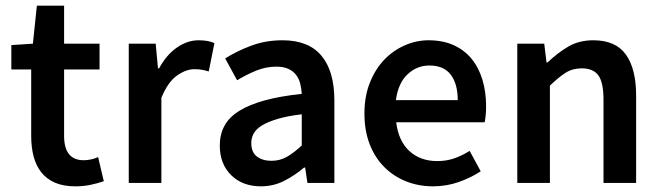

<svg xmlns="http://www.w3.org/2000/svg" viewBox="-20 -645 2331 677"><path d="M246 12Q203 12 173.5 -1Q144 -14 125.5 -37.5Q107 -61 98.5 -93.5Q90 -126 90 -166V-400H20V-486L96 -491L110 -625H206V-491H331V-400H206V-166Q206 -80 275 -80Q288 -80 301.5 -83Q315 -86 326 -91L346 -6Q326 1 300.5 6.5Q275 12 246 12Z M434 0V-491H529L537 -404H541Q567 -452 604 -477.5Q641 -503 680 -503Q715 -503 736 -493L716 -393Q703 -397 692 -399Q681 -401 665 -401Q636 -401 604 -378.5Q572 -356 549 -300V0Z M900 12Q835 12 795 -27.5Q755 -67 755 -132Q755 -171 771.5 -201.5Q788 -232 823.5 -254Q859 -276 913.5 -291Q968 -306 1044 -314Q1043 -333 1038.5 -350.5Q1034 -368 1023.5 -381.5Q1013 -395 996 -402.5Q979 -410 954 -410Q918 -410 883.5 -396Q849 -382 816 -362L774 -439Q815 -465 866 -484Q917 -503 976 -503Q1068 -503 1113.5 -448.5Q1159 -394 1159 -291V0H1064L1056 -54H1052Q1019 -26 981.5 -7Q944 12 900 12ZM937 -78Q967 -78 991.5 -92Q1016 -106 1044 -132V-242Q994 -236 960 -226Q926 -216 905 -203.5Q884 -191 875 -175Q866 -159 866 -141Q866 -108 886 -93Q906 -78 937 -78Z M1507 12Q1456 12 1412 -5.5Q1368 -23 1335 -56Q1302 -89 1283.5 -136.5Q1265 -184 1265 -245Q1265 -305 1284 -353Q1303 -401 1334.5 -434Q1366 -467 1407 -485Q1448 -503 1491 -503Q1541 -503 1579 -486Q1617 -469 1642.5 -438Q1668 -407 1681 -364Q1694 -321 1694 -270Q1694 -253 1692.5 -238Q1691 -223 1689 -214H1377Q1385 -148 1423.5 -112.5Q1462 -77 1522 -77Q1554 -77 1581.5 -86.5Q1609 -96 1636 -113L1675 -41Q1640 -18 1597 -3Q1554 12 1507 12ZM1376 -292H1594Q1594 -349 1569.5 -381.5Q1545 -414 1494 -414Q1450 -414 1417 -383Q1384 -352 1376 -292Z M1804 0V-491H1899L1907 -425H1911Q1944 -457 1982.5 -480Q2021 -503 2072 -503Q2151 -503 2187 -452.5Q2223 -402 2223 -308V0H2108V-293Q2108 -354 2090 -379Q2072 -404 2031 -404Q1999 -404 1974.5 -388.5Q1950 -373 1919 -343V0Z"/></svg>

Font: Giro Semibold
Style: Regular
Weight: 600
Designer: Paul D. Hunt
Foundry: Adobe Systems Incorporated
Version: Version 1.000;PS 1.0;hotconv 1.0.88;makeotf.lib2.5.647800